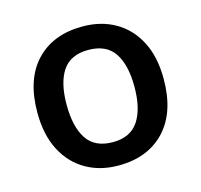

<svg xmlns="http://www.w3.org/2000/svg" viewBox="-87 -645 783 749"><g transform="rotate(-15 305.0 -270.5)"><path d="M560.5 -271.5Q560.5 -137.2 491.7 -63.7Q422.9 9.8 303.7 9.8Q229.5 9.8 172.4 -23.2Q115.2 -56.2 82.8 -118.9Q50.3 -181.6 50.3 -271.5Q50.3 -405.3 118.9 -478Q187.5 -550.8 307.1 -550.8Q381.8 -550.8 439 -517.8Q496.1 -484.9 528.3 -422.6Q560.5 -360.4 560.5 -271.5ZM168.5 -271.5Q168.5 -182.1 200.9 -133.1Q233.4 -84 305.7 -84Q377 -84 409.7 -133.3Q442.4 -182.6 442.4 -271.5Q442.4 -359.9 409.9 -408.2Q377.4 -456.5 305.2 -456.5Q233.4 -456.5 200.9 -408.4Q168.5 -360.4 168.5 -271.5Z"/></g></svg>

Font: Open Sans SemiBold
Style: Regular
Weight: 600
Designer: Monotype Design Team
Foundry: Monotype Imaging Inc.
Version: Version 3.003; ttfautohint (v1.8.4)